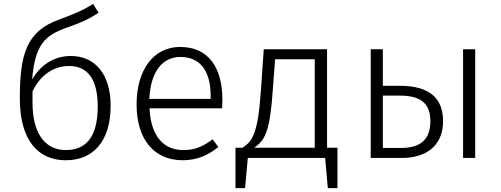

<svg xmlns="http://www.w3.org/2000/svg" viewBox="-20 -821 2603 998"><path d="M348 -530C252 -530 185 -474 147 -408C162 -591 216 -636 318 -674C401 -702 454 -728 492 -755L464 -801C415 -769 370 -750 289 -720C120 -660 83 -544 83 -310C83 -89 180 12 322 12C462 12 555 -83 555 -272C555 -433 476 -530 348 -530ZM322 -41C212 -41 148 -130 149 -292V-346C188 -428 256 -478 339 -478C432 -478 488 -414 488 -268C488 -95 416 -41 322 -41Z M1136 -303C1136 -470 1063 -577 916 -577C778 -577 690 -458 690 -278C690 -96 781 12 930 12C1004 12 1062 -14 1115 -57L1085 -97C1036 -60 995 -41 933 -41C836 -41 765 -105 757 -258H1134C1135 -269 1136 -286 1136 -303ZM1075 -307H756C764 -459 831 -525 918 -525C1025 -525 1075 -446 1075 -323Z M1680 -53V-565H1351L1336 -348C1320 -117 1289 -86 1241 -53H1204V157H1254L1268 0H1670L1684 157H1734V-53ZM1616 -53H1301C1357 -91 1384 -138 1398 -355L1410 -513H1616Z M2059 -375H1970V-565H1907V0H2070C2188 0 2283 -58 2283 -191C2283 -303 2221 -375 2059 -375ZM2387 -565V0H2450V-565ZM2065 -52H1970V-324H2059C2177 -324 2217 -275 2217 -191C2217 -89 2158 -52 2065 -52Z"/></svg>

Font: Glow Sans SC Normal
Style: Regular
Weight: 400
Designer: Ryoko NISHIZUKA (kana, bopomofo & ideographs); Paul D. Hunt (Latin, Greek & Cyrillic); Sandoll Communications, Soo-young
Version: Version 0.93